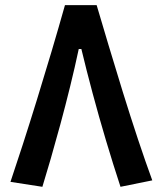

<svg xmlns="http://www.w3.org/2000/svg" viewBox="-20 -718 626 743"><path d="M354 -698.2Q373.5 -631.8 399.7 -544.4Q425.8 -457 455.1 -362.5Q484.4 -268.1 513.9 -179.2Q543.5 -90.3 569.3 -20L446.3 4.9Q418 -81.1 390.4 -173.6Q362.8 -266.1 338.4 -357.2Q314 -448.2 294.9 -528.3H284.7Q270 -459 251.7 -384.5Q233.4 -310.1 213.9 -238Q194.3 -166 176.3 -103.5Q158.2 -41 144 4.9L20.5 -14.2Q41.5 -76.2 68.1 -158.4Q94.7 -240.7 123.3 -333.3Q151.9 -425.8 179.7 -519.5Q207.5 -613.3 231.4 -698.2Z"/></svg>

Font: Cascadia Code SemiBold
Style: Regular
Weight: 600
Monospace: yes
Designer: Aaron Bell
Foundry: Saja Typeworks
Version: Version 2404.023; ttfautohint (v1.8.4)